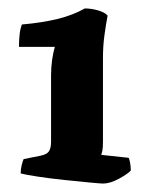

<svg xmlns="http://www.w3.org/2000/svg" viewBox="-20 -782 359 455"><path d="M224 -347Q219 -347 192.5 -349.5Q166 -352 132.5 -355.5Q99 -359 69.5 -363.5Q40 -368 29 -371Q29 -381 31.5 -391Q34 -401 36 -405L76 -413Q91 -416 96 -423.5Q101 -431 101 -446V-604Q101 -622 103.5 -640Q106 -658 110 -671H25Q25 -687 26.5 -700.5Q28 -714 32 -724Q79 -728 116 -737Q153 -746 181 -762Q196 -762 212 -757.5Q228 -753 235 -745Q231 -724 227.5 -698.5Q224 -673 224 -644V-447Q224 -431 222.5 -424.5Q221 -418 220 -415L285 -408Q287 -404 288.5 -395Q290 -386 290 -378Q283 -370 262 -358.5Q241 -347 224 -347Z"/></svg>

Font: Texturina Medium 12pt Black
Style: Regular
Weight: 900
Version: Version 1.002